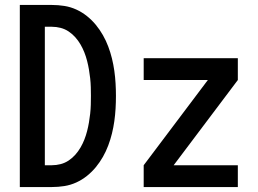

<svg xmlns="http://www.w3.org/2000/svg" viewBox="-20 -755 1040 775"><path d="M60 0V-735H189Q215 -735 240 -731Q265 -727 288 -716.5Q311 -706 331 -690Q351 -674 367 -654.5Q383 -635 395.5 -613Q408 -591 417 -567Q426 -543 432 -518.5Q438 -494 441.5 -469Q445 -444 446.5 -418.5Q448 -393 448 -368Q448 -342 446.5 -316.5Q445 -291 441.5 -266Q438 -241 432 -216.5Q426 -192 417 -168Q408 -144 395.5 -122Q383 -100 367 -80.5Q351 -61 331 -45Q311 -29 288 -18.5Q265 -8 240 -4Q215 0 189 0ZM189 -88Q207 -88 224.5 -92.5Q242 -97 257 -107Q272 -117 284 -130.5Q296 -144 305 -159.5Q314 -175 320.5 -191.5Q327 -208 331.5 -225.5Q336 -243 339 -260.5Q342 -278 344 -296Q346 -314 346.5 -332Q347 -350 347 -368Q347 -385 346.5 -403Q346 -421 344 -439Q342 -457 339 -474.5Q336 -492 331.5 -509.5Q327 -527 320.5 -543.5Q314 -560 305 -575.5Q296 -591 284 -604.5Q272 -618 257 -628Q242 -638 224.5 -642.5Q207 -647 189 -647H161V-88ZM560 0V-88L819 -432H560V-520H940V-432L681 -88H940V0Z"/></svg>

Font: Zed Sans Semibold
Style: Regular
Weight: 600
Designer: Belleve Invis
Foundry: Belleve Invis
Version: Version 1.0.0; ttfautohint (v1.8.4)